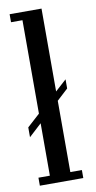

<svg xmlns="http://www.w3.org/2000/svg" viewBox="-86 -788 413 827"><g transform="rotate(-10 120.0 -375.0)"><path d="M13.5 -213V-256L207.5 -432V-392ZM19 0V-35H69V-715H19V-750H158.5V-35H209V0Z"/></g></svg>

Font: Imbue Thin 10pt Medium
Style: Regular
Weight: 500
Version: Version 1.102